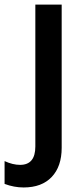

<svg xmlns="http://www.w3.org/2000/svg" viewBox="-70 -575 368 847"><path d="M-49.8 135.7Q-13.7 152.3 18.6 152.3Q85.9 152.3 85.9 71.3V-554.7H202.1V77.1Q202.1 159.2 158.2 205.6Q114.3 252 34.2 252Q-7.8 252 -49.8 236.3Z"/></svg>

Font: GenEi M Gothic v2 Medium
Style: Regular
Weight: 500
Version: Version 2.0